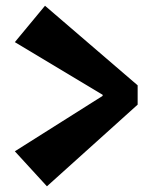

<svg xmlns="http://www.w3.org/2000/svg" viewBox="-20 -695 520 675"><path d="M463.9 -327.1 145 -40 32.2 -163.1 340.8 -357.9V-361.8L32.2 -546.9L138.2 -674.8L463.9 -395Z"/></svg>

Font: Zantroke
Style: Regular
Weight: 500
Foundry: gluk
Version: Version 0.36